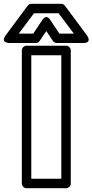

<svg xmlns="http://www.w3.org/2000/svg" viewBox="-142 -967 487 1012"><path d="M-112.8 -779.8 3.9 -937Q10.7 -946.8 23.9 -946.8H180.2Q192.4 -946.8 200.2 -937L316.9 -779.8Q317.4 -778.8 318.4 -777.3Q319.3 -775.9 321.3 -772Q323.2 -768.1 324.5 -764.2Q325.7 -760.3 325.2 -755.9Q324.7 -751.5 322.3 -748Q319.8 -744.6 313.2 -742.4Q306.6 -740.2 296.9 -740.2H158.2Q144.5 -740.2 137.2 -751L102.1 -803.2L66.9 -751Q59.1 -740.2 45.9 -740.2H-92.8Q-94.7 -740.2 -97.9 -740.5Q-101.1 -740.7 -107.9 -742.9Q-114.7 -745.1 -118.4 -748.8Q-122.1 -752.4 -121.6 -760.7Q-121.1 -769 -112.8 -779.8ZM-43 -790H33.2L81.1 -861.8Q87.4 -871.6 94.2 -875Q101.1 -878.4 106 -876.7Q110.8 -875 114.7 -871.8Q118.7 -868.7 121.1 -865.2L123 -861.8L170.9 -790H247.1L167 -897H37.1ZM-26.9 0V-701.2Q-26.9 -711.9 -19 -719Q-11.2 -726.1 -2 -726.1H206.1Q216.8 -726.1 223.9 -718.3Q231 -710.4 231 -701.2V0Q231 10.7 223.1 17.8Q215.3 24.9 206.1 24.9H-2Q-12.7 24.9 -19.8 17.1Q-26.9 9.3 -26.9 0ZM22.9 -24.9H181.2V-675.8H22.9Z"/></svg>

Font: Trueno ExtraBold Outline
Style: Regular
Weight: 800
Width: 6
Designer: Julieta Ulanovsky
Foundry: Julieta Ulanovsky
Version: Version 3.001b | FøM Fix